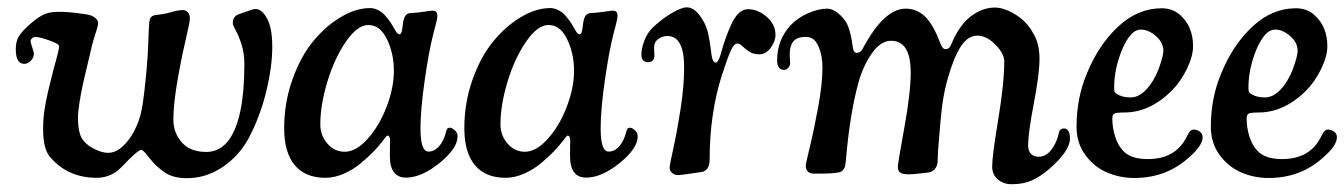

<svg xmlns="http://www.w3.org/2000/svg" viewBox="-20 -461 3578 511"><path d="M236.8 12.2Q161.1 12.2 113.8 -42.5Q94.7 -63.5 94.7 -117.7Q94.7 -134.3 96.2 -150.6Q97.7 -167 101.6 -187.3Q105.5 -207.5 107.7 -216.6Q109.9 -225.6 116 -250.5Q122.1 -275.4 123 -278.3Q124.5 -284.2 128.7 -298.8Q132.8 -313.5 135 -323.5Q137.2 -333.5 137.2 -338.4Q137.2 -344.2 111.6 -353.3Q85.9 -362.3 75.2 -362.8Q70.8 -363.3 66.4 -359.9Q62 -356.4 61.5 -352.5Q61 -348.6 65.7 -335.2Q70.3 -321.8 70.3 -317.9Q69.8 -307.1 61.8 -299.1Q53.7 -291 44.4 -291Q22 -291.5 22 -330.1Q22 -350.6 29.5 -363.3Q37.1 -376 52.7 -390.1Q74.2 -410.2 90.6 -419.4Q106.9 -428.7 127.9 -429.2Q155.8 -431.2 209 -422.9Q223.6 -420.9 232.4 -414.3Q241.2 -407.7 241.2 -398.9Q241.2 -394 237.8 -383.3Q234.4 -372.6 229.2 -355.7Q224.1 -338.9 221.2 -324.2Q218.8 -313.5 210.7 -280Q202.6 -246.6 199 -229Q195.3 -211.4 191.4 -187.3Q187.5 -163.1 187.5 -147.5Q187.5 -113.3 196.3 -95.7Q205.6 -78.1 227.8 -66.2Q250 -54.2 267.6 -54.2Q287.1 -54.2 305.2 -70.3Q323.2 -86.4 336.4 -110.8Q351.6 -139.6 357.4 -170.7Q363.3 -201.7 370.1 -275.4Q373.5 -312.5 374.8 -350.3Q376 -388.2 377 -397Q377.4 -408.2 381.1 -414.1Q384.8 -419.9 396 -421.4Q416 -422.9 434.8 -428.5Q453.6 -434.1 466.8 -434.1Q475.6 -434.1 480.5 -427.7Q485.4 -421.4 485.4 -412.1Q485.4 -405.8 481.9 -389.6Q478.5 -373.5 472.9 -349.4Q467.3 -325.2 464.8 -313Q441.4 -199.2 441.4 -143.1Q441.4 -107.4 463.9 -82Q486.3 -56.6 529.3 -56.6Q565.9 -56.6 589.8 -89.4Q630.4 -146.5 630.4 -290Q630.4 -319.3 622.8 -342.8Q615.2 -366.2 607.4 -380.1Q599.6 -394 599.6 -399.9Q599.6 -418 617.2 -423.8Q625.5 -426.3 634.5 -429.7Q643.6 -433.1 649.4 -435.1Q655.3 -437 660.2 -437Q677.7 -437 691.9 -409.7Q704.6 -384.8 704.6 -335.9Q704.6 -282.7 688.2 -216.1Q671.9 -149.4 641.1 -91.8Q614.7 -44.4 571.3 -15.6Q527.8 13.2 477.1 13.2Q457 13.2 441.2 8.5Q425.3 3.9 412.1 -6.6Q398.9 -17.1 392.8 -23.2Q386.7 -29.3 375.5 -43Q361.8 -62 355.5 -62Q346.7 -62 303.2 -16.1Q275.9 12.2 236.8 12.2Z M1197.8 -98.1Q1197.8 -65.9 1149.7 -27.1Q1101.6 11.7 1060.5 11.7Q1017.6 11.7 1017.6 -45.9Q1017.6 -53.7 1017.8 -69.3Q1018.1 -85 1018.1 -88.9Q1017.1 -100.1 1011.7 -100.1Q1009.8 -100.1 1008.1 -98.1Q1006.3 -96.2 1003.7 -92.5Q1001 -88.9 999 -86.4Q988.3 -72.3 974.9 -58.3Q961.4 -44.4 940.9 -27.1Q920.4 -9.8 895.3 1.2Q870.1 12.2 846.2 12.2Q792.5 12.2 764.4 -21.5Q736.3 -55.2 736.3 -119.6Q736.3 -187.5 758.1 -248.8Q779.8 -310.1 813.2 -350.8Q846.7 -391.6 887 -415.5Q927.2 -439.5 964.8 -439.5Q973.6 -439.5 982.4 -435.8Q991.2 -432.1 996.8 -427.7Q1002.4 -423.3 1009.3 -414.8Q1016.1 -406.2 1019 -402.1Q1022 -397.9 1027.1 -388.7Q1032.2 -379.4 1032.7 -378.9Q1038.1 -369.6 1043.9 -369.6Q1049.8 -369.6 1052.2 -397Q1054.2 -412.1 1058.8 -418.9Q1063.5 -425.8 1072.8 -426.3Q1088.9 -426.8 1107.7 -429.7Q1126.5 -432.6 1130.9 -432.6Q1144 -432.6 1144 -419.9Q1144 -415.5 1143.1 -410.4Q1142.1 -405.3 1141.1 -401.1Q1140.1 -397 1137.7 -387.9Q1135.3 -378.9 1133.3 -371.1Q1121.1 -323.2 1110.1 -245.8Q1099.1 -168.5 1099.1 -119.1Q1099.1 -58.6 1119.6 -57.6Q1135.7 -57.1 1148.7 -71.8Q1161.6 -86.4 1167.5 -111.3Q1169.9 -122.1 1178.2 -121.1Q1184.6 -120.1 1192.4 -112.3Q1197.8 -106.4 1197.8 -98.1ZM960.4 -394.5Q931.2 -394.5 900.6 -350.1Q870.1 -305.7 851.3 -243.7Q832.5 -181.6 832.5 -129.9Q832.5 -100.6 851.3 -78.9Q870.1 -57.1 897.5 -57.1Q927.7 -57.1 958.7 -91.8Q989.7 -126.5 1009 -177Q1028.3 -227.5 1028.3 -272.5Q1028.3 -318.4 1010 -356.4Q991.7 -394.5 960.4 -394.5Z M1677.2 -98.1Q1677.2 -65.9 1629.2 -27.1Q1581.1 11.7 1540 11.7Q1497.1 11.7 1497.1 -45.9Q1497.1 -53.7 1497.3 -69.3Q1497.6 -85 1497.6 -88.9Q1496.6 -100.1 1491.2 -100.1Q1489.3 -100.1 1487.5 -98.1Q1485.8 -96.2 1483.2 -92.5Q1480.5 -88.9 1478.5 -86.4Q1467.8 -72.3 1454.3 -58.3Q1440.9 -44.4 1420.4 -27.1Q1399.9 -9.8 1374.8 1.2Q1349.6 12.2 1325.7 12.2Q1272 12.2 1243.9 -21.5Q1215.8 -55.2 1215.8 -119.6Q1215.8 -187.5 1237.5 -248.8Q1259.3 -310.1 1292.7 -350.8Q1326.2 -391.6 1366.5 -415.5Q1406.7 -439.5 1444.3 -439.5Q1453.1 -439.5 1461.9 -435.8Q1470.7 -432.1 1476.3 -427.7Q1481.9 -423.3 1488.8 -414.8Q1495.6 -406.2 1498.5 -402.1Q1501.5 -397.9 1506.6 -388.7Q1511.7 -379.4 1512.2 -378.9Q1517.6 -369.6 1523.4 -369.6Q1529.3 -369.6 1531.7 -397Q1533.7 -412.1 1538.3 -418.9Q1543 -425.8 1552.2 -426.3Q1568.4 -426.8 1587.2 -429.7Q1606 -432.6 1610.4 -432.6Q1623.5 -432.6 1623.5 -419.9Q1623.5 -415.5 1622.6 -410.4Q1621.6 -405.3 1620.6 -401.1Q1619.6 -397 1617.2 -387.9Q1614.7 -378.9 1612.8 -371.1Q1600.6 -323.2 1589.6 -245.8Q1578.6 -168.5 1578.6 -119.1Q1578.6 -58.6 1599.1 -57.6Q1615.2 -57.1 1628.2 -71.8Q1641.1 -86.4 1647 -111.3Q1649.4 -122.1 1657.7 -121.1Q1664.1 -120.1 1671.9 -112.3Q1677.2 -106.4 1677.2 -98.1ZM1439.9 -394.5Q1410.6 -394.5 1380.1 -350.1Q1349.6 -305.7 1330.8 -243.7Q1312 -181.6 1312 -129.9Q1312 -100.6 1330.8 -78.9Q1349.6 -57.1 1377 -57.1Q1407.2 -57.1 1438.2 -91.8Q1469.2 -126.5 1488.5 -177Q1507.8 -227.5 1507.8 -272.5Q1507.8 -318.4 1489.5 -356.4Q1471.2 -394.5 1439.9 -394.5Z M1970.7 -436.5Q1997.1 -436.5 2020.5 -416.3Q2043.9 -396 2043.9 -368.2Q2043.9 -350.6 2031 -333.5Q2018.1 -316.4 2001.5 -316.4Q1984.9 -316.4 1973.9 -323.7Q1962.9 -331.1 1955.8 -338.1Q1948.7 -345.2 1942.4 -345.2Q1933.6 -345.2 1925 -326.4Q1916.5 -307.6 1900.9 -259.8Q1868.7 -157.7 1868.7 -36.6Q1868.7 -3.4 1841.3 -2.4Q1834 -1.5 1814.7 1.5Q1795.4 4.4 1786.6 4.9Q1776.4 5.4 1769.3 -0.2Q1762.2 -5.9 1762.2 -14.6Q1762.2 -22 1772 -65.7Q1781.7 -109.4 1791.3 -170.7Q1800.8 -231.9 1800.8 -281.7Q1800.8 -364.7 1756.8 -365.2Q1742.7 -365.2 1732.2 -357.4Q1721.7 -349.6 1721.2 -338.9Q1720.7 -332.5 1721.2 -325Q1721.7 -317.4 1721.7 -312.5Q1721.2 -295.4 1703.6 -295.4Q1687 -296.9 1687 -315.9Q1687 -332.5 1695.1 -353.5Q1703.1 -374.5 1719.7 -390.1Q1743.7 -412.1 1768.8 -426.8Q1793.9 -441.4 1808.1 -441.4Q1829.6 -441.4 1848.6 -410.6Q1854.5 -401.9 1858.9 -390.6Q1863.3 -379.4 1865.7 -367.2Q1868.2 -355 1869.6 -345.9Q1871.1 -336.9 1872.3 -325.7Q1873.5 -314.5 1874 -312.5Q1877 -294.4 1885.3 -294.4Q1890.6 -294.4 1896.5 -311.5Q1904.3 -338.9 1910.4 -356.7Q1916.5 -374.5 1925.8 -395Q1935.1 -415.5 1946.3 -426Q1957.5 -436.5 1970.7 -436.5Z M2276.9 -333Q2333 -438 2390.6 -438Q2419.9 -438 2441.9 -417Q2463.9 -396 2482.4 -346.2Q2488.3 -330.1 2496.6 -330.1Q2506.3 -330.1 2510.7 -340.8Q2532.7 -394 2563.7 -417.5Q2594.7 -440.9 2627.9 -440.9Q2652.3 -440.9 2682.9 -422.1Q2713.4 -403.3 2730 -372.1Q2746.6 -345.2 2746.6 -304.7Q2746.6 -264.2 2731.4 -185.3Q2716.3 -106.4 2716.3 -74.2Q2716.3 -59.6 2723.6 -52Q2731 -44.4 2742.2 -43.9Q2773.9 -42 2793 -89.4Q2794.9 -94.2 2796.6 -101.3Q2798.3 -108.4 2799.3 -111.6Q2800.3 -114.7 2803.5 -116.9Q2806.6 -119.1 2812 -119.1Q2827.6 -118.7 2827.6 -91.8Q2827.6 -59.6 2772.5 -11.2Q2748.5 9.3 2726.1 19.3Q2703.6 29.3 2672.4 29.3Q2650.4 29.3 2635.5 16.4Q2620.6 3.4 2620.6 -18.1Q2620.6 -45.9 2636.7 -142.8Q2652.8 -239.7 2652.8 -297.4Q2652.8 -318.4 2629.2 -342.3Q2605.5 -366.2 2581.1 -366.2Q2556.2 -366.2 2537.4 -337.6Q2518.6 -309.1 2502.4 -252Q2492.7 -218.3 2487.8 -181.2Q2482.9 -144 2476.6 -60.5Q2476.1 -53.2 2475.8 -40.8Q2475.6 -28.3 2474.6 -23.9Q2472.2 -14.6 2465.1 -8.3Q2458 -2 2447.8 -1.5Q2412.6 2.9 2398.4 2.9Q2383.3 2.9 2376.5 -1.2Q2369.6 -5.4 2369.6 -17.1Q2369.6 -26.9 2386.7 -120.4Q2403.8 -213.9 2403.8 -268.1Q2403.8 -352.5 2351.6 -352.5Q2324.2 -352.5 2300.8 -319.6Q2277.3 -286.6 2264.2 -239.3Q2241.7 -156.7 2231.4 -35.2Q2230.5 -24.9 2229.2 -19.3Q2228 -13.7 2223.4 -8.3Q2218.8 -2.9 2210.9 -2Q2193.4 1 2173.8 1H2143.1Q2124.5 -1 2124.5 -20.5Q2124.5 -25.4 2135.5 -70.6Q2146.5 -115.7 2157.7 -177Q2168.9 -238.3 2168.9 -281.7Q2168.9 -313.5 2158.2 -338.1Q2147.5 -362.8 2125 -362.8Q2106.4 -363.3 2095.7 -355Q2083 -344.7 2082 -320.8Q2081.5 -313.5 2082.3 -304.7Q2083 -295.9 2083 -291Q2082.5 -285.6 2077.6 -280.3Q2072.8 -274.9 2066.4 -274.9Q2048.3 -275.4 2048.3 -300.8Q2048.3 -354 2083 -392.6Q2102.5 -413.6 2130.6 -425.8Q2158.7 -438 2181.2 -438Q2195.8 -438 2210.7 -425.8Q2225.6 -413.6 2234.4 -397.5Q2244.1 -377.9 2250 -334Q2252 -320.3 2260.3 -320.3Q2264.2 -320.3 2267.3 -322Q2270.5 -323.7 2272 -325.4Q2273.4 -327.1 2274.9 -329.8Q2276.4 -332.5 2276.9 -333Z M3071.8 -439Q3101.1 -439 3121.1 -420.9Q3155.3 -390.1 3155.3 -337.9Q3155.3 -311.5 3138.7 -277.3Q3122.1 -243.2 3098.1 -219.2Q3039.6 -161.6 2972.2 -161.6Q2952.1 -161.6 2946.3 -158.9Q2940.4 -156.2 2940.4 -145Q2940.4 -121.6 2947.8 -97.9Q2955.1 -74.2 2969.2 -59.6Q2989.3 -37.6 3034.7 -37.6Q3108.9 -37.6 3138.2 -96.7Q3143.6 -107.9 3147.7 -112.1Q3151.9 -116.2 3157.2 -116.2Q3164.6 -116.2 3172.4 -111.3Q3180.7 -106 3180.7 -95.7Q3180.7 -74.2 3147 -44.4Q3085.9 12.7 2999 12.7Q2960.4 12.7 2926.3 -2Q2892.1 -16.6 2868.7 -48.3Q2845.2 -80.1 2845.2 -123.5Q2845.2 -200.2 2872.6 -265.1Q2903.8 -341.8 2956.1 -390.4Q3008.3 -439 3071.8 -439ZM2952.6 -210.9Q2966.3 -201.7 2989.3 -201.7Q3010.3 -201.7 3029.8 -221.7Q3049.3 -241.7 3062.5 -274.4Q3076.2 -311 3076.2 -325.7Q3076.2 -351.6 3049.3 -370.6Q3033.2 -382.3 3017.1 -382.3Q3002 -382.3 2990 -368.9Q2978 -355.5 2966.8 -330.1Q2945.3 -278.3 2945.3 -228Q2945.3 -219.7 2946.3 -217Q2947.3 -214.4 2952.6 -210.9Z M3429.2 -439Q3458.5 -439 3478.5 -420.9Q3512.7 -390.1 3512.7 -337.9Q3512.7 -311.5 3496.1 -277.3Q3479.5 -243.2 3455.6 -219.2Q3397 -161.6 3329.6 -161.6Q3309.6 -161.6 3303.7 -158.9Q3297.9 -156.2 3297.9 -145Q3297.9 -121.6 3305.2 -97.9Q3312.5 -74.2 3326.7 -59.6Q3346.7 -37.6 3392.1 -37.6Q3466.3 -37.6 3495.6 -96.7Q3501 -107.9 3505.1 -112.1Q3509.3 -116.2 3514.6 -116.2Q3522 -116.2 3529.8 -111.3Q3538.1 -106 3538.1 -95.7Q3538.1 -74.2 3504.4 -44.4Q3443.4 12.7 3356.4 12.7Q3317.9 12.7 3283.7 -2Q3249.5 -16.6 3226.1 -48.3Q3202.6 -80.1 3202.6 -123.5Q3202.6 -200.2 3230 -265.1Q3261.2 -341.8 3313.5 -390.4Q3365.7 -439 3429.2 -439ZM3310.1 -210.9Q3323.7 -201.7 3346.7 -201.7Q3367.7 -201.7 3387.2 -221.7Q3406.7 -241.7 3419.9 -274.4Q3433.6 -311 3433.6 -325.7Q3433.6 -351.6 3406.7 -370.6Q3390.6 -382.3 3374.5 -382.3Q3359.4 -382.3 3347.4 -368.9Q3335.4 -355.5 3324.2 -330.1Q3302.7 -278.3 3302.7 -228Q3302.7 -219.7 3303.7 -217Q3304.7 -214.4 3310.1 -210.9Z"/></svg>

Font: Cooper* Medium
Style: Italic
Weight: 500
Italic angle: -7°
Designer: Owen Earl
Foundry: indestructible type*
Version: Version 0.001